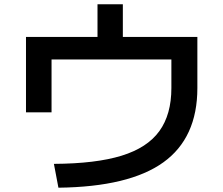

<svg xmlns="http://www.w3.org/2000/svg" viewBox="-20 -833 1040 894"><path d="M231 -70Q426 -71 546 -108Q666 -145 722 -222.5Q778 -300 778 -423V-556H220V-310H101V-661H434V-813H552V-661H899V-423Q899 -191 740.5 -77Q582 37 252 41Z"/></svg>

Font: M PLUS 1 Code SemiBold
Style: Regular
Weight: 600
Designer: Coji Morishita
Foundry: UNDERFOREST DESIGN
Version: Version 1.005